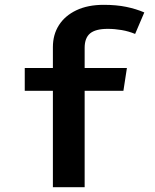

<svg xmlns="http://www.w3.org/2000/svg" viewBox="-20 -775 640 795"><path d="M409 -755Q462 -755 503 -746.5Q544 -738 577.5 -723.5L539.5 -634.5Q513 -645.5 484 -650.5Q455 -655.5 426 -655.5Q376 -655.5 353.2 -636.8Q330.5 -618 330.5 -577V-493.5H505.5L491 -399H330.5V0H199V-399H82.5V-493.5H199V-580Q199 -631.5 224 -670.8Q249 -710 296.2 -732.5Q343.5 -755 409 -755Z"/></svg>

Font: Fira Code Light SemiBold
Style: Regular
Weight: 600
Monospace: yes
Version: Version 5.002